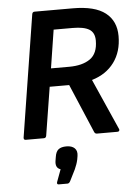

<svg xmlns="http://www.w3.org/2000/svg" viewBox="-60 -701 719 991"><g transform="rotate(-5 300.0 -205.5)"><path d="M54 0Q43 0 44 -12L144 -643Q146 -655 157 -655H355Q469 -655 523.5 -612.5Q578 -570 578 -492Q578 -411 537 -355.5Q496 -300 422 -278V-277L539 -13Q541 -9 538.5 -4.5Q536 0 529 0H423Q413 0 409 -10L302 -262H201L161 -12Q159 0 148 0ZM216 -356H310Q379 -356 419 -384Q459 -412 459 -479Q459 -520 431.5 -537Q404 -554 346 -554H247ZM204 244Q193 244 196 232L220 167Q191 158 198 119L201 101Q205 74 219 63Q233 52 260 52Q288 52 302.5 66Q317 80 313 106L310 124Q307 138 303 149Q299 160 293 174L264 232Q258 244 249 244Z"/></g></svg>

Font: Sofia Sans
Style: Bold Italic
Weight: 700
Italic angle: -9°
Designer: Botio Nikoltchev, Ani Petrova
Foundry: lettersoup
Version: Version 4.101; ttfautohint (v1.8.4.7-5d5b)